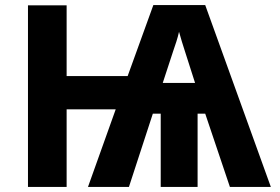

<svg xmlns="http://www.w3.org/2000/svg" viewBox="-20 -735 1100 755"><path d="M90 0H242V-305H435L326 0H487L581 -288H612V0H757V-288H787L884 0H1045L787 -715H583L482 -436H242V-714H90ZM620 -409 661 -534C669 -557 679 -586 684 -610C690 -587 700 -556 707 -534L747 -409Z"/></svg>

Font: Noto Sans Mono Condensed ExtraBold
Style: Regular
Weight: 800
Width: 3
Designer: Monotype Design Team
Foundry: Monotype Imaging Inc.
Version: Version 2.014